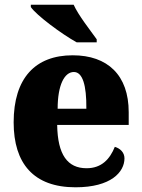

<svg xmlns="http://www.w3.org/2000/svg" viewBox="-20 -786 602 816"><path d="M306 -606H391V-619C364 -657 313 -721 293 -766H111V-756C135 -721 241 -642 306 -606ZM301 10C452 10 509 -55 509 -113C509 -138 491 -155 468 -162C447 -110 412 -71 348 -71C267 -71 225 -128 223 -255H527V-309C527 -467 437 -551 289 -551C130 -551 38 -454 38 -266C38 -91 123 10 301 10ZM347 -324H225C225 -425 254 -480 294 -480C331 -480 348 -424 347 -324Z"/></svg>

Font: Noto Serif Sinhala SemiCondensed Black
Style: Regular
Weight: 900
Width: 4
Designer: Jelle Bosma - Monotype Design Team
Foundry: Monotype Imaging Inc.
Version: Version 2.007